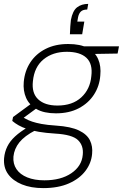

<svg xmlns="http://www.w3.org/2000/svg" viewBox="-49 -734 631 986"><path d="M173 232Q110 232 63.5 213Q17 194 -7.5 160Q-32 126 -28 78Q-25 46 -11.5 18.5Q2 -9 28.5 -33.5Q55 -58 96 -82L133 -65Q77 -36 50.5 -3Q24 30 20 70Q17 107 35.5 134.5Q54 162 91 177Q128 192 179 192Q264 192 317.5 155.5Q371 119 376 61Q381 14 351.5 -14.5Q322 -43 234 -48Q186 -51 151 -57Q116 -63 90.5 -71.5Q65 -80 46.5 -90.5Q28 -101 14 -113L18 -133L116 -205L154 -189L53 -115L56 -139Q70 -131 83.5 -123.5Q97 -116 116 -109.5Q135 -103 164 -97.5Q193 -92 239 -89Q315 -84 356.5 -64Q398 -44 413 -13Q428 18 424 56Q420 104 389.5 144Q359 184 304.5 208Q250 232 173 232ZM238 -152Q177 -152 139 -173.5Q101 -195 85 -231.5Q69 -268 73 -313Q78 -370 107 -414Q136 -458 185.5 -483Q235 -508 301 -508Q364 -508 401.5 -487.5Q439 -467 455 -430.5Q471 -394 466 -346Q462 -292 433.5 -248Q405 -204 355.5 -178Q306 -152 238 -152ZM246 -192Q323 -192 368.5 -234Q414 -276 420 -343Q428 -406 395 -437Q362 -468 294 -468Q222 -468 174.5 -429Q127 -390 120 -317Q113 -256 147 -224Q181 -192 246 -192ZM380 -456 369 -496H562L555 -459ZM404 -714 399 -685Q377 -685 366.5 -675Q356 -665 352 -646L348 -623H384L373 -558H310Q311 -582 312 -598.5Q313 -615 315 -631Q324 -679 347 -696.5Q370 -714 404 -714Z"/></svg>

Font: DM Sans 24pt ExtraLight
Style: Italic
Weight: 250
Italic angle: -10°
Designer: Colophon Foundry, Jonny Pinhorn
Foundry: Colophon Foundry
Version: Version 4.004;gftools[0.9.30]